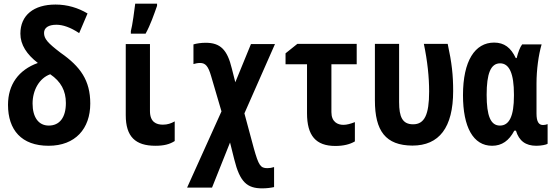

<svg xmlns="http://www.w3.org/2000/svg" viewBox="-20 -791 3040 1055"><path d="M247 10C394 10 476 -84 476 -222C476 -349 422 -425 313 -501C242 -555 222 -578 222 -610C222 -639 247 -655 290 -655C325 -655 367 -641 415 -609L461 -717C409 -748 350 -766 285 -766C166 -766 92 -708 92 -606C92 -545 127 -492 188 -445C82 -407 24 -326 24 -215C24 -77 98 10 247 10ZM248 -101C191 -101 159 -148 159 -222C159 -297 197 -362 256 -383C315 -343 342 -292 342 -225C342 -145 307 -101 248 -101Z M699 -620V-606H780C807 -655 826 -711 843 -759V-771H723C720 -744 707 -647 699 -620ZM834 10C880 10 912 2 940 -16V-124C920 -113 901 -106 875 -106C839 -106 804 -120 804 -181V-549H671V-158C671 -40 724 10 834 10Z M1421 244C1445 244 1468 241 1486 237V127C1474 131 1462 133 1449 133C1411 133 1401 117 1375 25L1323 -168L1491 -549H1359L1273 -339L1254 -414C1229 -518 1191 -556 1110 -556C1085 -556 1059 -552 1043 -547V-439C1053 -442 1066 -445 1079 -445C1109 -445 1124 -428 1140 -373L1197 -179L1008 240H1145L1244 -8L1267 84C1298 210 1338 244 1421 244Z M1823 11C1867 11 1903 2 1930 -14V-120C1907 -111 1886 -105 1867 -105C1835 -105 1801 -121 1801 -175V-438H1940V-550H1614L1549 -498V-438H1667V-169C1667 -46 1715 11 1823 11Z M2246 9C2393 9 2470 -90 2470 -291C2470 -378 2463 -444 2440 -550H2309C2329 -454 2338 -367 2338 -288C2338 -160 2312 -108 2250 -108C2191 -108 2173 -149 2173 -230V-550H2040V-240C2040 -71 2099 8 2246 9Z M2684 10C2738 10 2777 -18 2806 -73H2815C2832 -17 2868 10 2927 10C2954 10 2983 4 2989 -1V-109C2982 -106 2972 -104 2964 -104C2940 -104 2928 -123 2928 -167V-333C2928 -407 2939 -489 2956 -547H2849C2837 -531 2827 -504 2819 -472H2814C2787 -529 2751 -557 2695 -557C2590 -557 2524 -457 2524 -268C2524 -93 2580 10 2684 10ZM2727 -101C2676 -101 2654 -154 2654 -270C2654 -386 2676 -443 2728 -443C2779 -443 2804 -386 2804 -272V-265C2804 -154 2779 -101 2727 -101Z"/></svg>

Font: Noto Sans Mono ExtraCondensed ExtraBold
Style: Regular
Weight: 800
Width: 2
Designer: Monotype Design Team
Foundry: Monotype Imaging Inc.
Version: Version 2.014